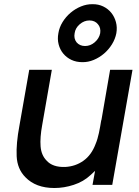

<svg xmlns="http://www.w3.org/2000/svg" viewBox="-20 -904 680 939"><path d="M265.5 -741.5Q270 -770 286 -796Q302 -822 325 -841.5Q348 -861 376 -872.5Q404 -884 432.5 -883.5Q461 -884 484.8 -872.5Q508.5 -861 524.2 -841.5Q540 -822 547 -796Q554 -770 549 -741.5Q543.5 -713 527.5 -687.2Q511.5 -661.5 488.8 -642Q466 -622.5 438.5 -611Q411 -599.5 382.5 -600Q353 -600 329.2 -611.2Q305.5 -622.5 289.5 -641.8Q273.5 -661 266.8 -686.8Q260 -712.5 265.5 -741.5ZM345 -741.5Q340 -715.5 354.5 -697Q370 -679 396 -679Q422 -679 443 -697Q465 -716 470 -741.5Q474 -768 459 -785.5Q444 -804 417.5 -804Q391.5 -804 370 -785.5Q348.5 -767 345 -741.5ZM628 -562.5 529 0H432.5L445 -68.5L423 -48Q388.5 -15.5 340.5 0Q293.5 15.5 246 15.5Q155 15.5 104 -37.5Q64.5 -77.5 61.5 -140Q58.5 -202 75 -289.5L123 -562.5H233.5L186.5 -293.5Q175 -231 178.5 -188Q182 -145 207.5 -119Q237.5 -85 300 -87.5Q349.5 -90.5 387.5 -117.5Q427.5 -145.5 448 -201Q452.5 -211.5 456.5 -225Q460.5 -238.5 463.8 -253.8Q467 -269 469.8 -284.8Q472.5 -300.5 475 -315.5L476 -316.5L518.5 -562.5Z"/></svg>

Font: Russisch Sans SemiBold
Style: Italic
Weight: 600
Width: 4
Italic angle: -10°
Designer: Michael Sharanda (font) & Cristiano Sobral (main changes)
Foundry: Michael Sharanda
Version: Version 2.00;September 8, 2020;FontCreator 13.0.0.2681 64-bi